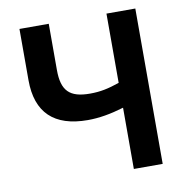

<svg xmlns="http://www.w3.org/2000/svg" viewBox="-79 -776 829 852"><g transform="rotate(-10 335.5 -350.0)"><path d="M456 0H586V-700H456V-388C406 -371 371 -363 323 -363C231 -363 196 -398 196 -492V-700H64V-469C64 -323 141 -249 293 -249C344 -249 396 -258 456 -276Z"/></g></svg>

Font: Fixel Display SemiBold
Style: Regular
Weight: 600
Designer: AlfaBravo + MacPaw
Foundry: Kyrylo Tkachov, Marchela Mozhyna, Serhii Makarenko, Maria Weinstein, Zakhar Kryvoshyya
Version: Version 1.211